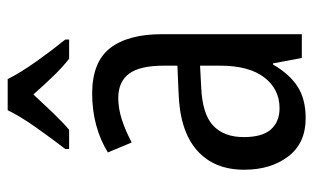

<svg xmlns="http://www.w3.org/2000/svg" viewBox="-178 -628 816 500"><g transform="rotate(-90 230.0 -378.0)"><path d="M236 -546Q318 -546 354.5 -499.5Q391 -453 391 -363V0H329L315 -75H312Q287 -32 254.5 -11Q222 10 172 10Q107 10 72.5 -35.5Q38 -81 38 -150Q38 -229 89 -273.5Q140 -318 239 -321L309 -324V-359Q309 -422 288 -450Q267 -478 225 -478Q197 -478 168 -468.5Q139 -459 109 -443L83 -505Q115 -525 154 -535.5Q193 -546 236 -546ZM252 -262Q183 -259 153 -231Q123 -203 123 -151Q123 -103 143 -80.5Q163 -58 198 -58Q248 -58 278.5 -98Q309 -138 309 -213V-265ZM274 -766Q291 -732 321 -690Q351 -648 377 -616V-606H327Q304 -624 281 -648Q258 -672 234 -699Q209 -672 185.5 -647.5Q162 -623 142 -606H92V-616Q119 -651 148 -692Q177 -733 193 -766Z"/></g></svg>

Font: Noto Sans Devanagari Condensed
Style: Regular
Weight: 400
Width: 3
Designer: Jelle Bosma - Monotype Design Team
Foundry: Monotype Imaging Inc.
Version: Version 2.004; ttfautohint (v1.8.4.7-5d5b)